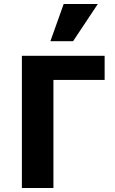

<svg xmlns="http://www.w3.org/2000/svg" viewBox="-20 -936 572 956"><path d="M89 0V-658H246V0ZM165 -538V-658H501V-538ZM231 -731 297 -916H467L344 -731Z"/></svg>

Font: Ysabeau SC ExtraBold
Style: Regular
Weight: 800
Designer: Christian Thalmann (Catharsis Fonts)
Version: Version 2.001;gftools[0.9.30]; featfreeze: smcp